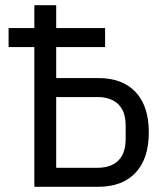

<svg xmlns="http://www.w3.org/2000/svg" viewBox="-20 -718 640 738"><path d="M112 0V-537H13V-610H112V-698H196V-610H384V-537H196V-418H357Q451 -418 501.5 -364Q552 -310 552 -209Q552 -109 501.5 -54.5Q451 0 357 0ZM196 -73H355Q388 -73 412.5 -85Q437 -97 450 -121.5Q463 -146 463 -183V-235Q463 -273 450 -297Q437 -321 412.5 -333Q388 -345 355 -345H196Z"/></svg>

Font: Lilex
Style: Regular
Weight: 400
Monospace: yes
Designer: Mike Abbink, Paul van der Laan, Pieter van Rosmalen, Mikhael Khrustik
Foundry: Mikhael Khrustik
Version: Version 2.510